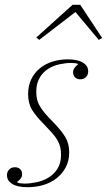

<svg xmlns="http://www.w3.org/2000/svg" viewBox="-20 -767 445 799"><path d="M95 12Q53 12 31 -1.5Q9 -15 9 -38Q9 -52 18 -61.5Q27 -71 42 -71Q56 -71 64 -63Q72 -55 72 -42Q72 -32 66 -24Q60 -16 52 -11L53 -7Q58 -5 66 -4Q74 -3 83 -3Q105 -3 131.5 -8.5Q158 -14 181 -27.5Q204 -41 219 -64.5Q234 -88 234 -123Q234 -141 230.5 -155.5Q227 -170 218.5 -184.5Q210 -199 196 -214.5Q182 -230 162 -251Q131 -282 114 -309Q97 -336 97 -375Q97 -410 110 -437Q123 -464 145.5 -482.5Q168 -501 198 -510.5Q228 -520 262 -520Q303 -520 325 -506.5Q347 -493 347 -470Q347 -456 338 -446.5Q329 -437 314 -437Q300 -437 292 -445.5Q284 -454 284 -466Q284 -476 290 -484.5Q296 -493 304 -498L303 -502Q294 -505 276 -505Q253 -505 227.5 -499.5Q202 -494 180.5 -480.5Q159 -467 145 -443.5Q131 -420 131 -385Q131 -367 134.5 -352.5Q138 -338 146.5 -324Q155 -310 168.5 -294Q182 -278 203 -257Q235 -224 251.5 -197Q268 -170 268 -133Q268 -98 254 -71.5Q240 -45 216.5 -26Q193 -7 161.5 2.5Q130 12 95 12ZM131 -611 282 -747H314L405 -609L391 -601L294 -717L143 -601Z"/></svg>

Font: IBM Plex Serif ExtraLight
Style: Italic
Weight: 200
Italic angle: -14°
Designer: Mike Abbink, Paul van der Laan, Pieter van Rosmalen
Foundry: Bold Monday
Version: Version 2.5